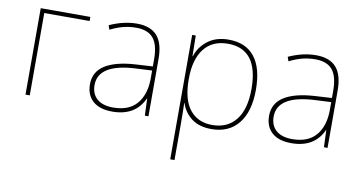

<svg xmlns="http://www.w3.org/2000/svg" viewBox="-75 -731 2168 1155"><g transform="rotate(10 1009.5 -153.0)"><path d="M394 -503H117V0H91V-528H394Z M842 -350V0H820L816 -103H814Q762 10 622 10Q544 10 503 -27Q462 -64 462 -129Q462 -206 527 -246.5Q592 -287 713 -294L816 -300V-343Q816 -432 782.5 -472Q749 -512 678 -512Q637 -512 599.5 -502.5Q562 -493 520 -472L511 -498Q597 -537 678 -537Q761 -537 801.5 -491.5Q842 -446 842 -350ZM715 -270Q490 -258 490 -129Q490 -75 524.5 -45Q559 -15 622 -15Q718 -15 766 -70Q814 -125 816 -220V-275Z M1451 -269Q1451 -136 1392.5 -63Q1334 10 1228 10Q1153 10 1106.5 -25Q1060 -60 1042 -116H1040Q1042 -71 1042 15V232H1016V-528H1038L1040 -402H1042Q1060 -460 1110.5 -499Q1161 -538 1238 -538Q1343 -538 1397 -469.5Q1451 -401 1451 -269ZM1042 -265V-262Q1042 -138 1091 -76.5Q1140 -15 1228 -15Q1321 -15 1372.5 -80Q1424 -145 1424 -269Q1424 -513 1238 -513Q1143 -513 1092.5 -448Q1042 -383 1042 -265Z M1936 -350V0H1914L1910 -103H1908Q1856 10 1716 10Q1638 10 1597 -27Q1556 -64 1556 -129Q1556 -206 1621 -246.5Q1686 -287 1807 -294L1910 -300V-343Q1910 -432 1876.5 -472Q1843 -512 1772 -512Q1731 -512 1693.5 -502.5Q1656 -493 1614 -472L1605 -498Q1691 -537 1772 -537Q1855 -537 1895.5 -491.5Q1936 -446 1936 -350ZM1809 -270Q1584 -258 1584 -129Q1584 -75 1618.5 -45Q1653 -15 1716 -15Q1812 -15 1860 -70Q1908 -125 1910 -220V-275Z"/></g></svg>

Font: Noto Sans UI Thin
Style: Regular
Weight: 250
Designer: Monotype Design Team
Foundry: Monotype Imaging Inc.
Version: Version 1.001